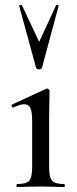

<svg xmlns="http://www.w3.org/2000/svg" viewBox="-20 -750 310 770"><path d="M49 -12Q86 -12 97.5 -25.5Q109 -39 109 -81V-266Q109 -301 102 -316.5Q95 -332 77 -332Q61 -332 34 -319H33Q29 -319 27 -324.5Q25 -330 29 -331L165 -394L169 -395Q172 -395 175.5 -392Q179 -389 179 -385Q179 -378 178 -345Q177 -312 177 -267V-81Q177 -39 188.5 -25.5Q200 -12 237 -12Q240 -12 240 -6Q240 0 237 0Q213 0 198 -1L143 -2L88 -1Q73 0 49 0Q46 0 46 -6Q46 -12 49 -12ZM68 -729 137 -582 205 -729Q206 -731 211 -730Q216 -729 215 -726L148 -477Q146 -472 137 -472Q128 -472 125 -477L57 -726Q56 -729 61 -730Q66 -731 68 -729Z"/></svg>

Font: Cormorant Infant Medium
Style: Regular
Weight: 500
Designer: Christian Thalmann (Catharsis Fonts)
Foundry: Catharsis Fonts
Version: Version 4.000